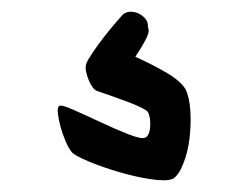

<svg xmlns="http://www.w3.org/2000/svg" viewBox="-20 -67 426 329"><path d="M297.9 85.9Q304.7 99.6 306.2 123Q307.6 146.5 304.7 170.4Q301.8 194.3 293.9 213.9Q286.1 233.4 276.4 239.3Q265.6 244.1 239.3 240.2Q212.9 236.3 184.6 228Q156.2 219.7 132.8 210Q109.4 200.2 103.5 194.3Q97.7 187.5 92.3 174.8Q86.9 162.1 83.5 149.4Q80.1 136.7 79.1 126.5Q78.1 116.2 82 114.3Q85.9 112.3 106.9 121.6Q127.9 130.9 152.8 142.6Q177.7 154.3 200.2 163.1Q222.7 171.9 228.5 168.9Q236.3 166 237.3 149.9Q238.3 133.8 233.4 125Q231.4 122.1 222.7 117.7Q213.9 113.3 201.2 108.4Q188.5 103.5 174.3 98.6Q160.2 93.8 146.5 88.9Q142.6 87.9 138.7 82.5Q134.8 77.1 131.8 69.8Q128.9 62.5 127.4 55.2Q126 47.9 127.9 42Q129.9 36.1 139.2 22.5Q148.4 8.8 159.2 -4.9Q169.9 -18.6 179.2 -29.3Q188.5 -40 190.4 -42Q196.3 -46.9 203.6 -46.9Q210.9 -46.9 217.3 -43.9Q223.6 -41 228.5 -35.6Q233.4 -30.3 233.4 -23.4Q233.4 -19.5 234.4 -17.1Q235.4 -14.6 233.9 -9.3Q232.4 -3.9 227.5 4.9Q222.7 13.7 211.9 30.3Q242.2 43.9 266.1 58.1Q290 72.3 297.9 85.9Z"/></svg>

Font: Jolly Lodger
Style: Regular
Weight: 400
Designer: Stuart Sandler
Foundry: Font Diner, Inc
Version: Version 1.000